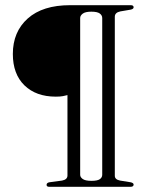

<svg xmlns="http://www.w3.org/2000/svg" viewBox="-20 -720 588 740"><path d="M482.5 0H170Q159.5 0 159.5 -7.5Q159.5 -15.5 170.5 -17.5L219 -24Q240 -28 240 -43.5V-353.5Q232.5 -351.5 222.5 -349.5Q212.5 -347.5 195 -347.5Q119 -347.5 74.2 -391Q29.5 -434.5 29.5 -512Q29.5 -597.5 87 -648.8Q144.5 -700 250 -700H484Q495 -700 495 -692Q495 -685.5 484.5 -683L443.5 -676Q422.5 -671.5 422.5 -655.5V-42.5Q422.5 -28 443 -24L483.5 -17.5Q495 -15 495 -8.5Q495 0 482.5 0ZM374 -46.5V-650.5Q374 -661 364.5 -668Q355 -675 332 -675Q309 -675 299 -667.5Q289 -660 289 -650.5V-46.5Q289 -37 299 -30Q309 -23 332.5 -23Q355.5 -23 364.8 -29.5Q374 -36 374 -46.5Z"/></svg>

Font: Fraunces 72pt S000 Light
Style: Regular
Weight: 300
Version: Version 1.000; ttfautohint (v1.8.3)